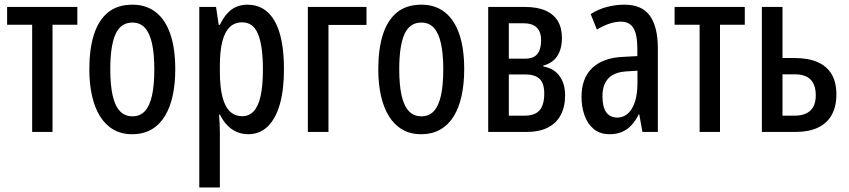

<svg xmlns="http://www.w3.org/2000/svg" viewBox="-20 -569 3660 828"><path d="M313.5 -462.4H206.5V0H118.7V-462.4H10.7V-539.1H313.5Z M735.8 -270Q735.8 -208.5 724.9 -157.2Q713.9 -106 691.2 -68.6Q668.5 -31.2 633.3 -10.7Q598.1 9.8 549.3 9.8Q503.4 9.8 468.8 -10.5Q434.1 -30.8 411.1 -67.9Q388.2 -105 376.7 -156.5Q365.2 -208 365.2 -270Q365.2 -357.4 385 -419.7Q404.8 -481.9 445.8 -515.4Q486.8 -548.8 551.3 -548.8Q609.9 -548.8 651.1 -517.1Q692.4 -485.4 714.1 -423.3Q735.8 -361.3 735.8 -270ZM455.6 -269.5Q455.6 -203.1 465.6 -158Q475.6 -112.8 496.8 -90.1Q518.1 -67.4 551.3 -67.4Q584 -67.4 604.7 -89.6Q625.5 -111.8 635.5 -157Q645.5 -202.1 645.5 -270Q645.5 -336.9 635.5 -381.8Q625.5 -426.8 604.7 -449.2Q584 -471.7 550.8 -471.7Q500.5 -471.7 478 -421.4Q455.6 -371.1 455.6 -269.5Z M1046.9 -548.8Q1124 -548.8 1164.3 -478.5Q1204.6 -408.2 1204.6 -270Q1204.6 -180.7 1186.5 -118.4Q1168.5 -56.2 1134 -23.2Q1099.6 9.8 1050.8 9.8Q1023.9 9.8 1000.7 -0.2Q977.5 -10.3 959.5 -29.3Q941.4 -48.3 928.7 -74.7H924.8Q926.3 -52.2 927.2 -33Q928.2 -13.7 928.2 2.4V239.3H839.4V-539.1H911.6L923.3 -461.9H928.2Q942.9 -492.2 960.4 -511.5Q978 -530.8 999.5 -539.8Q1021 -548.8 1046.9 -548.8ZM1024.4 -472.7Q992.2 -472.7 970.9 -452.4Q949.7 -432.1 939 -390.9Q928.2 -349.6 928.2 -286.6V-260.3Q928.2 -194.8 939 -152.1Q949.7 -109.4 971.4 -88.6Q993.2 -67.9 1024.9 -67.9Q1054.2 -67.9 1074.2 -89.4Q1094.2 -110.8 1104 -155.3Q1113.8 -199.7 1113.8 -269Q1113.8 -370.6 1093 -421.6Q1072.3 -472.7 1024.4 -472.7Z M1560.5 -539.1V-461.4H1396.5V0H1307.6V-539.1Z M1981.9 -270Q1981.9 -208.5 1970.9 -157.2Q1960 -106 1937.3 -68.6Q1914.6 -31.2 1879.4 -10.7Q1844.2 9.8 1795.4 9.8Q1749.5 9.8 1714.8 -10.5Q1680.2 -30.8 1657.2 -67.9Q1634.3 -105 1622.8 -156.5Q1611.3 -208 1611.3 -270Q1611.3 -357.4 1631.1 -419.7Q1650.9 -481.9 1691.9 -515.4Q1732.9 -548.8 1797.4 -548.8Q1856 -548.8 1897.2 -517.1Q1938.5 -485.4 1960.2 -423.3Q1981.9 -361.3 1981.9 -270ZM1701.7 -269.5Q1701.7 -203.1 1711.7 -158Q1721.7 -112.8 1742.9 -90.1Q1764.2 -67.4 1797.4 -67.4Q1830.1 -67.4 1850.8 -89.6Q1871.6 -111.8 1881.6 -157Q1891.6 -202.1 1891.6 -270Q1891.6 -336.9 1881.6 -381.8Q1871.6 -426.8 1850.8 -449.2Q1830.1 -471.7 1796.9 -471.7Q1746.6 -471.7 1724.1 -421.4Q1701.7 -371.1 1701.7 -269.5Z M2403.3 -405.3Q2403.3 -357.9 2383.3 -327.4Q2363.3 -296.9 2322.8 -286.1V-282.2Q2367.7 -274.9 2392.3 -241.9Q2417 -209 2417 -157.7Q2417 -107.9 2397.9 -72.5Q2378.9 -37.1 2342 -18.6Q2305.2 0 2249.5 0H2085.4V-539.1H2243.2Q2296.4 -539.1 2331.8 -523.7Q2367.2 -508.3 2385.3 -478.8Q2403.3 -449.2 2403.3 -405.3ZM2327.1 -165.5Q2327.1 -210.4 2306.6 -229.2Q2286.1 -248 2246.1 -248H2174.3V-70.3H2244.1Q2286.6 -70.3 2306.9 -93.5Q2327.1 -116.7 2327.1 -165.5ZM2313.5 -396Q2313.5 -431.6 2294.7 -450.2Q2275.9 -468.8 2236.8 -468.8H2174.3V-315.9H2244.1Q2280.8 -315.9 2297.1 -335.9Q2313.5 -356 2313.5 -396Z M2672.9 -548.8Q2748.5 -548.8 2782.7 -501Q2816.9 -453.1 2816.9 -361.3V0H2750.5L2736.8 -75.7H2734.4Q2720.7 -47.9 2702.9 -28.8Q2685.1 -9.8 2662.1 0Q2639.2 9.8 2609.4 9.8Q2566.9 9.8 2540 -12.9Q2513.2 -35.6 2500.5 -72.3Q2487.8 -108.9 2487.8 -150.9Q2487.8 -231.9 2534.2 -275.9Q2580.6 -319.8 2665.5 -323.7L2728.5 -327.1V-360.4Q2728.5 -419.9 2711.7 -447.8Q2694.8 -475.6 2657.7 -475.6Q2635.3 -475.6 2609.6 -467.5Q2584 -459.5 2554.2 -441.4L2527.3 -508.3Q2559.1 -528.8 2596.2 -538.8Q2633.3 -548.8 2672.9 -548.8ZM2729 -264.2 2682.6 -261.2Q2629.9 -258.3 2604 -231.4Q2578.1 -204.6 2578.1 -153.8Q2578.1 -106.9 2594.7 -84.5Q2611.3 -62 2641.1 -62Q2682.1 -62 2705.6 -101.8Q2729 -141.6 2729 -210.9Z M3191.9 -462.4H3085V0H2997.1V-462.4H2889.2V-539.1H3191.9Z M3354.5 -318.8H3405.8Q3465.3 -318.8 3505.6 -301.3Q3545.9 -283.7 3566.4 -249Q3586.9 -214.4 3586.9 -161.6Q3586.9 -108.9 3566.4 -72.8Q3545.9 -36.6 3506.6 -18.3Q3467.3 0 3410.6 0H3265.6V-539.1H3354.5ZM3498 -157.7Q3498 -202.6 3475.8 -225.6Q3453.6 -248.5 3407.7 -248.5H3354.5V-70.3H3407.2Q3452.1 -70.3 3475.1 -92.5Q3498 -114.7 3498 -157.7Z"/></svg>

Font: Open Sans Condensed Medium
Style: Regular
Weight: 500
Width: 3
Designer: Monotype Design Team
Foundry: Monotype Imaging Inc.
Version: Version 3.000